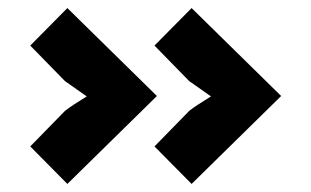

<svg xmlns="http://www.w3.org/2000/svg" viewBox="-20 -493 772 476"><path d="M677 -255 455 -37 363 -130 449 -218Q459 -226 470 -233Q479 -239 488 -244.5Q497 -250 503 -254L449 -292L363 -380L455 -473ZM369 -255 147 -37 55 -130 141 -218Q151 -226 162 -233Q171 -239 180 -244.5Q189 -250 195 -254L141 -292L55 -380L147 -473Z"/></svg>

Font: TypoPRO Sinkin Sans
Style: 600 SemiBold
Weight: 600
Designer: Keith Bates
Foundry: K-Type
Version: Sinkin Sans (version 1.0)  by Keith Bates   •   © 2014   www